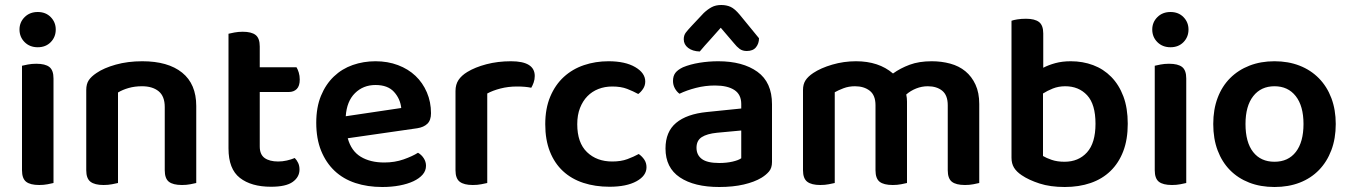

<svg xmlns="http://www.w3.org/2000/svg" viewBox="-20 -733 5403 768"><path d="M68 -470Q76 -472 91.5 -475Q107 -478 125 -478Q161 -478 177.5 -465Q194 -452 194 -419V-1Q186 1 170.5 4Q155 7 137 7Q101 7 84.5 -6Q68 -19 68 -52ZM58 -615Q58 -644 78.5 -664.5Q99 -685 131 -685Q163 -685 183 -664.5Q203 -644 203 -615Q203 -585 183 -564.5Q163 -544 131 -544Q99 -544 78.5 -564.5Q58 -585 58 -615Z M639 -305Q639 -348 614.5 -368Q590 -388 548 -388Q519 -388 494.5 -381Q470 -374 452 -363V-1Q443 1 428 4Q413 7 394 7Q359 7 342 -6Q325 -19 325 -52V-373Q325 -397 335 -412Q345 -427 366 -441Q395 -461 443 -474.5Q491 -488 549 -488Q652 -488 708.5 -442.5Q765 -397 765 -309V-1Q757 1 741.5 4Q726 7 708 7Q672 7 655.5 -6Q639 -19 639 -52V-305Z M1019 -147Q1019 -115 1038.5 -101Q1058 -87 1093 -87Q1110 -87 1127.5 -91Q1145 -95 1159 -101Q1167 -93 1172.5 -81.5Q1178 -70 1178 -55Q1178 -25 1151 -5.5Q1124 14 1064 14Q985 14 939.5 -21.5Q894 -57 894 -139V-598Q902 -600 917.5 -603Q933 -606 951 -606Q986 -606 1002.5 -593Q1019 -580 1019 -547V-464H1166Q1171 -456 1175 -443Q1179 -430 1179 -415Q1179 -389 1167 -377Q1155 -365 1135 -365H1019V-147Z M1371 -180Q1385 -129 1423 -106Q1461 -83 1517 -83Q1559 -83 1594.5 -95.5Q1630 -108 1652 -122Q1666 -114 1675 -100Q1684 -86 1684 -70Q1684 -50 1670.5 -34.5Q1657 -19 1633.5 -8Q1610 3 1578 9Q1546 15 1509 15Q1450 15 1401.5 -1Q1353 -17 1318.5 -49.5Q1284 -82 1264.5 -130Q1245 -178 1245 -242Q1245 -304 1264 -350Q1283 -396 1315.5 -427Q1348 -458 1391 -473Q1434 -488 1482 -488Q1531 -488 1572 -472.5Q1613 -457 1642 -429.5Q1671 -402 1687.5 -363.5Q1704 -325 1704 -280Q1704 -252 1689.5 -238Q1675 -224 1649 -220ZM1482 -393Q1433 -393 1400 -360.5Q1367 -328 1363 -268L1585 -301Q1581 -338 1556 -365.5Q1531 -393 1482 -393Z M1929 -1Q1920 1 1905 4Q1890 7 1871 7Q1836 7 1819 -6Q1802 -19 1802 -52V-369Q1802 -395 1814 -413Q1826 -431 1849 -445Q1880 -464 1925.5 -476Q1971 -488 2024 -488Q2119 -488 2119 -429Q2119 -415 2114.5 -402.5Q2110 -390 2105 -382Q2082 -387 2048 -387Q2013 -387 1982 -379Q1951 -371 1929 -359Z M2429 -387Q2399 -387 2373.5 -377Q2348 -367 2329.5 -348Q2311 -329 2300 -301Q2289 -273 2289 -236Q2289 -162 2328 -124.5Q2367 -87 2429 -87Q2464 -87 2489.5 -96.5Q2515 -106 2535 -117Q2549 -107 2557.5 -94Q2566 -81 2566 -64Q2566 -30 2526 -8Q2486 14 2418 14Q2361 14 2313.5 -1.5Q2266 -17 2232 -48.5Q2198 -80 2179.5 -127Q2161 -174 2161 -236Q2161 -299 2181 -346.5Q2201 -394 2235.5 -425.5Q2270 -457 2316 -472.5Q2362 -488 2414 -488Q2481 -488 2521 -464.5Q2561 -441 2561 -407Q2561 -391 2552.5 -378Q2544 -365 2533 -357Q2513 -368 2488.5 -377.5Q2464 -387 2429 -387Z M2857 -81Q2886 -81 2910 -86.5Q2934 -92 2945 -100V-211L2848 -202Q2808 -198 2787 -184.5Q2766 -171 2766 -142Q2766 -113 2787.5 -97Q2809 -81 2857 -81ZM2853 -488Q2951 -488 3009.5 -446Q3068 -404 3068 -316V-85Q3068 -61 3056 -47Q3044 -33 3026 -22Q2998 -5 2955 5Q2912 15 2857 15Q2757 15 2699.5 -23.5Q2642 -62 2642 -139Q2642 -206 2684.5 -241.5Q2727 -277 2808 -285L2945 -299V-317Q2945 -355 2917.5 -373Q2890 -391 2840 -391Q2801 -391 2764 -381.5Q2727 -372 2698 -358Q2687 -366 2679.5 -379.5Q2672 -393 2672 -409Q2672 -429 2681.5 -441.5Q2691 -454 2712 -464Q2741 -476 2778 -482Q2815 -488 2853 -488ZM2863 -622Q2838 -593 2819 -572.5Q2800 -552 2779 -527Q2750 -528 2732.5 -541.5Q2715 -555 2715 -576Q2715 -592 2723.5 -603Q2732 -614 2748 -631L2795 -681Q2811 -696 2827 -704.5Q2843 -713 2865 -713Q2886 -713 2902.5 -705.5Q2919 -698 2939 -674L3016 -580Q3016 -559 3004 -544Q2992 -529 2967 -529Q2950 -529 2938.5 -537.5Q2927 -546 2916 -560Z M3897 -1Q3889 1 3873.5 4Q3858 7 3840 7Q3804 7 3787.5 -6Q3771 -19 3771 -52V-312Q3771 -352 3749 -370Q3727 -388 3691 -388Q3667 -388 3644.5 -379Q3622 -370 3605 -355Q3608 -341 3608 -327V-1Q3600 1 3584.5 4Q3569 7 3551 7Q3515 7 3498.5 -6Q3482 -19 3482 -52V-312Q3482 -352 3459 -370Q3436 -388 3400 -388Q3375 -388 3354 -380Q3333 -372 3319 -364V-1Q3310 1 3295 4Q3280 7 3261 7Q3226 7 3209 -6Q3192 -19 3192 -52V-373Q3192 -396 3202 -411.5Q3212 -427 3233 -441Q3263 -461 3309 -474.5Q3355 -488 3404 -488Q3495 -488 3552 -439Q3581 -460 3618.5 -474Q3656 -488 3707 -488Q3746 -488 3781 -478.5Q3816 -469 3841.5 -448Q3867 -427 3882 -394.5Q3897 -362 3897 -317Z M4263 -488Q4311 -488 4352.5 -472.5Q4394 -457 4425 -425.5Q4456 -394 4473.5 -347.5Q4491 -301 4491 -238Q4491 -175 4473 -128Q4455 -81 4422 -49Q4389 -17 4342.5 -1Q4296 15 4239 15Q4181 15 4138 1Q4095 -13 4067 -32Q4046 -46 4036 -62.5Q4026 -79 4026 -102V-650Q4034 -653 4049.5 -655.5Q4065 -658 4084 -658Q4119 -658 4136 -645Q4153 -632 4153 -599V-462Q4174 -473 4201.5 -480.5Q4229 -488 4263 -488ZM4241 -388Q4214 -388 4191.5 -379Q4169 -370 4152 -359V-109Q4165 -101 4187 -93.5Q4209 -86 4238 -86Q4294 -86 4328 -123.5Q4362 -161 4362 -238Q4362 -316 4328.5 -352Q4295 -388 4241 -388Z M4599 -470Q4607 -472 4622.5 -475Q4638 -478 4656 -478Q4692 -478 4708.5 -465Q4725 -452 4725 -419V-1Q4717 1 4701.5 4Q4686 7 4668 7Q4632 7 4615.5 -6Q4599 -19 4599 -52ZM4589 -615Q4589 -644 4609.5 -664.5Q4630 -685 4662 -685Q4694 -685 4714 -664.5Q4734 -644 4734 -615Q4734 -585 4714 -564.5Q4694 -544 4662 -544Q4630 -544 4609.5 -564.5Q4589 -585 4589 -615Z M5323 -237Q5323 -179 5305.5 -132.5Q5288 -86 5256 -53Q5224 -20 5179 -2.5Q5134 15 5078 15Q5022 15 4977 -2.5Q4932 -20 4900 -52.5Q4868 -85 4850.5 -131.5Q4833 -178 4833 -237Q4833 -295 4850.5 -341.5Q4868 -388 4900.5 -420.5Q4933 -453 4978 -470.5Q5023 -488 5078 -488Q5133 -488 5178 -470.5Q5223 -453 5255.5 -420Q5288 -387 5305.5 -340.5Q5323 -294 5323 -237ZM5078 -388Q5024 -388 4993 -348.5Q4962 -309 4962 -237Q4962 -164 4992.5 -125Q5023 -86 5078 -86Q5133 -86 5163.5 -125.5Q5194 -165 5194 -237Q5194 -309 5163 -348.5Q5132 -388 5078 -388Z"/></svg>

Font: Baloo Da 2 SemiBold
Style: Regular
Weight: 600
Designer: Noopur Datye, Sulekha Rajkumar and Ek Type
Foundry: Ek Type
Version: Version 1.640;hotconv 1.0.111;makeotfexe 2.5.65597; ttfautoh